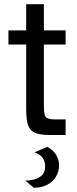

<svg xmlns="http://www.w3.org/2000/svg" viewBox="-20 -640 366 910"><path d="M221 0Q174 0 148.5 -9.5Q123 -19 113.5 -46Q104 -73 104 -124V-429H20V-496H104V-620H188V-496H291V-429H188V-138Q188 -96 197.5 -85Q207 -74 239 -74H291V0ZM140 250 100 216Q116 216 138 211.5Q160 207 177 192.5Q194 178 194 147Q194 127 183 109.5Q172 92 144 82L204 56Q234 72 247 95.5Q260 119 260 143Q260 174 244.5 198.5Q229 223 202 236.5Q175 250 140 250Z"/></svg>

Font: Atkinson Hyperlegible Next
Style: Regular
Weight: 400
Designer: Elliott Scott, Megan Eiswerth, Linus Boman, Theodore Petrosky, Letters from Sweden
Foundry: Applied Design Works, Letters from Sweden
Version: Version 2.001